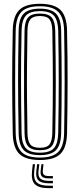

<svg xmlns="http://www.w3.org/2000/svg" viewBox="-20 -827 416 1001"><path d="M188.2 7.2Q112.8 7.2 80.4 -25.1Q48 -57.5 46.5 -131.5Q45 -208.8 44.2 -275.1Q43.5 -341.5 43.5 -403.9Q43.5 -466.2 44.2 -530.8Q45 -595.2 46.5 -668.5Q48 -742.8 80.4 -775Q112.8 -807.2 188.2 -807.2Q262.8 -807.2 295.4 -774.9Q328 -742.5 329.5 -668.5Q331 -597.8 331.8 -531.5Q332.5 -465.2 332.4 -400.4Q332.2 -335.5 331.6 -269Q331 -202.5 329.5 -131.5Q327.8 -57.8 295.4 -25.2Q263 7.2 188.2 7.2ZM188.2 -5.5Q255 -5.5 283.9 -35Q312.8 -64.5 314.2 -131.8Q315.5 -202 316.2 -267.2Q317 -332.5 317 -396.6Q317 -460.8 316.4 -527.8Q315.8 -594.8 314.2 -668Q312.8 -736 283.6 -765.2Q254.5 -794.5 188.2 -794.5Q119.5 -794.5 91.4 -764.6Q63.2 -734.8 61.8 -668.2Q60.2 -591 59.5 -524.4Q58.8 -457.8 58.9 -395.1Q59 -332.5 59.6 -268.2Q60.2 -204 61.8 -131.8Q63.2 -65.2 91.5 -35.4Q119.8 -5.5 188.2 -5.5ZM188.2 -18.2Q128.5 -18.2 103.5 -44.5Q78.5 -70.8 77.2 -132Q75.8 -209.2 75 -276Q74.2 -342.8 74.2 -405.2Q74.2 -467.8 75 -531.8Q75.8 -595.8 77.2 -667.8Q78.2 -729.5 103.5 -755.6Q128.8 -781.8 188.2 -781.8Q247.5 -781.8 272.5 -755.1Q297.5 -728.5 298.8 -667.8Q300.2 -588 300.9 -521.1Q301.5 -454.2 301.5 -392.5Q301.5 -330.8 300.8 -267.6Q300 -204.5 298.8 -132.2Q297.5 -72.5 272.9 -45.4Q248.2 -18.2 188.2 -18.2ZM188.2 -31Q240.5 -31 261.4 -54.9Q282.2 -78.8 283.5 -132.8Q285 -212.8 285.6 -278.8Q286.2 -344.8 286.2 -405.5Q286.2 -466.2 285.5 -529.5Q284.8 -592.8 283.5 -667.2Q282.2 -720.2 261.8 -744.6Q241.2 -769 188.2 -769Q136 -769 114.9 -745.6Q93.8 -722.2 92.5 -667.8Q91 -594.5 90.2 -529.4Q89.5 -464.2 89.6 -401.4Q89.8 -338.5 90.4 -272.8Q91 -207 92.5 -132.2Q93.8 -77 115.4 -54Q137 -31 188.2 -31ZM188.2 -43.8Q144.5 -43.8 126.6 -64.1Q108.8 -84.5 108 -132.5Q106 -236 105.4 -321.1Q104.8 -406.2 105.5 -488.9Q106.2 -571.5 108 -667.2Q108.8 -715.5 126.5 -735.9Q144.2 -756.2 188.2 -756.2Q233 -756.2 250.1 -735Q267.2 -713.8 268 -666.8Q269.5 -584.2 270.1 -518.1Q270.8 -452 270.8 -392.2Q270.8 -332.5 270.1 -270.1Q269.5 -207.8 268 -133.2Q267.2 -86.2 250 -65Q232.8 -43.8 188.2 -43.8ZM188.2 -56.5Q225.5 -56.5 238.8 -75Q252 -93.5 252.8 -133.8Q254.2 -212.8 254.9 -276.9Q255.5 -341 255.5 -400.6Q255.5 -460.2 254.9 -524Q254.2 -587.8 252.8 -666.2Q252 -707.2 238.5 -725.4Q225 -743.5 188.2 -743.5Q152.8 -743.5 138.4 -726.5Q124 -709.5 123.2 -667Q121.5 -569 120.8 -484.9Q120 -400.8 120.8 -316.5Q121.5 -232.2 123.2 -133Q124 -91.2 138.1 -73.9Q152.2 -56.5 188.2 -56.5ZM162.5 29.2 158.5 64.5Q153.8 105.5 171.1 123.4Q188.5 141.2 233.8 141.2H255.8V154H233.8Q181.8 154 161.6 133.2Q141.5 112.5 147 64.5L151 29.2ZM206.8 29.2 203.2 60.2Q201.5 76.5 208.4 83.6Q215.2 90.8 233.8 90.8H255.8V103H233.8Q208.2 103 198.6 93.1Q189 83.2 192.2 60.2L196.2 29.2ZM185 29.2 181 62.5Q177.2 91 189.5 103.4Q201.8 115.8 233.8 115.8H255.8V128.5H233.8Q194.8 128.5 179.9 113.1Q165 97.8 169.5 62.5L173.5 29.2Z"/></svg>

Font: Big Shoulders Inline Display Thin Medium
Style: Regular
Weight: 500
Version: Version 2.002